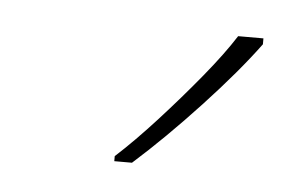

<svg xmlns="http://www.w3.org/2000/svg" viewBox="-28 -799 333 227"><g transform="rotate(5 138.5 -686.0)"><path d="M114 -606V-612Q136 -632 161.5 -660Q187 -688 210 -716Q233 -744 247 -766H277V-759Q252 -725 212 -682Q172 -639 135 -606Z"/></g></svg>

Font: Noto Sans Disp Thin
Style: Italic
Weight: 100
Italic angle: -12°
Designer: Monotype Design Team
Foundry: Monotype Imaging Inc.
Version: Version 2.000;GOOG;noto-source:20170915:90ef993387c0